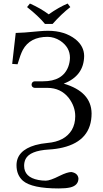

<svg xmlns="http://www.w3.org/2000/svg" viewBox="-20 -832 582 1084"><path d="M255.9 12.2Q148.4 18.6 124.5 65.9Q116.2 83 116.2 104Q116.2 168.9 196.8 184.1Q216.8 188 238.8 188Q262.7 188 316.9 160.6Q359.4 139.6 382.8 139.2Q418.9 145 422.9 174.8Q422.9 214.8 377 226.1Q351.6 231.9 312 231.9Q160.2 231.9 109.4 188.5Q73.2 156.2 73.2 101.1Q73.2 18.1 179.2 -12.7Q210.4 -21.5 248 -24.9Q345.7 -33.2 385.3 -98.1Q404.8 -131.8 404.8 -175.8Q404.8 -231.4 367.2 -280.3Q322.3 -335.4 249 -335.9H175.8Q159.2 -337.9 158.2 -354Q159.7 -371.6 175.8 -373H223.1Q334.5 -373 365.7 -456.1Q374.5 -480.5 375 -505.9Q375 -565.4 319.8 -602.1Q286.1 -623.5 249 -624Q148.9 -624 108.9 -550.3Q95.2 -524.4 79.1 -469.2L48.8 -471.2L68.8 -646Q103 -646 203.1 -655.8Q229.5 -658.2 251 -658.2Q345.2 -658.2 406.7 -609.9Q454.6 -570.8 455.1 -516.1Q453.6 -403.3 339.8 -359.9Q495.6 -314 497.1 -191.9Q497.1 -38.1 334.5 1Q297.9 9.8 255.9 12.2ZM233.9 -696.8Q196.8 -741.7 132.8 -792L148.9 -812Q209.5 -785.2 254.9 -751Q312 -791 361.8 -812L377 -792Q327.1 -753.4 276.9 -696.8Z"/></svg>

Font: Linux Biolinum O
Style: Regular
Weight: 400
Designer: Philipp H. Poll
Foundry: Philipp H. Poll
Version: Version 1.0.4